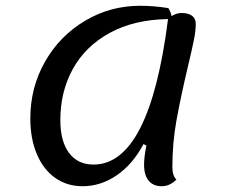

<svg xmlns="http://www.w3.org/2000/svg" viewBox="-20 -620 788 665"><path d="M630 -386Q605 -280 591 -202Q577 -124 577 -40Q577 -12 591 2Q568 25 540 25Q511 25 495 6Q479 -13 479 -50Q479 -76 487 -116L477 -121Q440 -51 384.5 -13Q329 25 266 25Q212 25 171 -4Q130 -33 107.5 -86.5Q85 -140 85 -210Q85 -317 136 -406.5Q187 -496 274.5 -548Q362 -600 465 -600Q512 -600 563 -592Q573 -576 574 -564Q591 -575 609 -575Q632 -575 645 -565.5Q658 -556 658 -538Q658 -514 652 -483.5Q646 -453 630 -386ZM562 -554Q444 -552 360 -506Q276 -460 232.5 -381.5Q189 -303 189 -204Q189 -131 219 -90.5Q249 -50 304 -50Q498 -50 562 -554Z"/></svg>

Font: Lemonada Light
Style: Regular
Weight: 300
Designer: Mohamed Gaber (Arabic) Eduardo Tunni (Latin)
Foundry: Kief Type Foundry
Version: Version 3.006